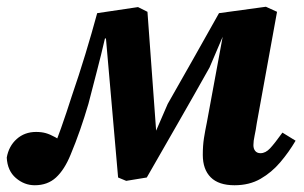

<svg xmlns="http://www.w3.org/2000/svg" viewBox="-25 -534 900 569"><path d="M78 15Q47 15 22 -6.5Q-3 -28 -5 -67Q1 -101 24.5 -122Q48 -143 82 -143Q98 -143 110.5 -139.5Q123 -136 138.5 -127.5Q154 -119 178 -103L144 -54L124 -71Q132 -90 140 -111Q148 -132 156 -154.5Q164 -177 172 -201Q180 -225 188 -250Q209 -311 228 -373.5Q247 -436 263 -495L384 -513L412 -499L439 -129H430L472 -226Q509 -291 547.5 -359Q586 -427 624 -495L763 -514L796 -499L736 -169Q733 -148 729.5 -132Q726 -116 726 -104Q726 -93 731.5 -86.5Q737 -80 747 -80Q762 -80 775.5 -94.5Q789 -109 812 -141L851 -117Q831 -83 805.5 -53Q780 -23 747 -4Q714 15 670 15Q623 15 599.5 -8.5Q576 -32 576 -75Q576 -103 579.5 -125Q583 -147 588 -171L643 -469L670 -430H637L596 -334Q550 -252 503.5 -171Q457 -90 410 -8L349 2L325 -8L289 -420H286Q275 -372 262 -322.5Q249 -273 237 -226Q231 -206 225 -187Q219 -168 212.5 -149.5Q206 -131 199 -112.5Q192 -94 184 -75Q166 -31 141 -8Q116 15 78 15Z"/></svg>

Font: Source Serif 4
Style: Bold Italic
Weight: 700
Italic angle: -12°
Designer: Frank Grießhammer
Foundry: Adobe Systems Incorporated
Version: Version 4.004;hotconv 1.0.116;makeotfexe 2.5.65601